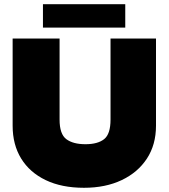

<svg xmlns="http://www.w3.org/2000/svg" viewBox="-20 -883 801 912"><path d="M379 9Q273 9 197 -27.5Q121 -64 80.5 -130Q40 -196 40 -286V-700H263V-315Q263 -246 295 -222Q327 -198 386 -198Q444 -198 474.5 -222Q505 -246 505 -315V-700H721V-286Q721 -196 678 -130Q635 -64 558 -27.5Q481 9 379 9ZM184 -752V-863H575V-752Z"/></svg>

Font: REM Black
Style: Regular
Weight: 900
Designer: Octavio Pardo
Foundry: Ashler Design
Version: Version 1.005;gftools[0.9.28]